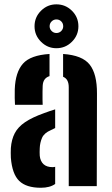

<svg xmlns="http://www.w3.org/2000/svg" viewBox="-20 -857 514 884"><path d="M30 -130.5Q29.5 -140 29.5 -153.2Q29.5 -166.5 30 -175.5Q33 -215 48 -243.8Q63 -272.5 95.5 -294.5Q128 -316.5 182.5 -336Q195.5 -341 208.2 -345.2Q221 -349.5 234 -353.5V-267.5Q229.5 -265.5 224.8 -263Q220 -260.5 214.5 -258Q183 -244.5 173.5 -222.2Q164 -200 163 -175Q162.5 -162.5 162.5 -156.5Q162.5 -150.5 163 -140Q165.5 -115 180.2 -101.2Q195 -87.5 221.5 -87.5Q229 -87.5 234 -89V-10Q209.5 7.5 168 7.5Q101 7.5 68.5 -24Q36 -55.5 30 -130.5ZM49 -374.5Q48 -384.5 47.8 -405.5Q47.5 -426.5 48 -446.5Q51 -525 85.8 -564Q120.5 -603 208 -608.5V-506.5Q193.5 -502 185.5 -491.2Q177.5 -480.5 176.5 -462Q176 -454.5 175.8 -435.2Q175.5 -416 175.8 -397.8Q176 -379.5 176.5 -374.5ZM296.5 0V-455.5Q296.5 -474 290.2 -486Q284 -498 270.5 -503.5V-608.5Q359.5 -602.5 393.2 -559.2Q427 -516 426.5 -426L425.5 0ZM239.5 -635Q198.5 -635 168.8 -664.8Q139 -694.5 139 -736Q139 -778 168.8 -807.5Q198.5 -837 239.5 -837Q281.5 -837 311.2 -807.5Q341 -778 341 -736Q341 -694.5 311.2 -664.8Q281.5 -635 239.5 -635ZM239.5 -705Q253 -705 262 -714.2Q271 -723.5 271 -736Q271 -749.5 262 -758.5Q253 -767.5 239.5 -767.5Q227 -767.5 217.8 -758.5Q208.5 -749.5 208.5 -736Q208.5 -723.5 217.8 -714.2Q227 -705 239.5 -705Z"/></svg>

Font: Big Shoulders Stencil Text Thin ExtraBold
Style: Regular
Weight: 800
Version: Version 2.001